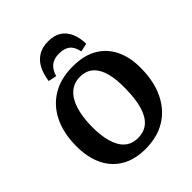

<svg xmlns="http://www.w3.org/2000/svg" viewBox="-258 -1107 1278 1278"><g transform="rotate(-45 381.0 -468.0)"><path d="M52 -328Q53 -448 96 -535Q139 -622 218.5 -669.5Q298 -717 410 -717Q515 -717 585 -676Q655 -635 690.5 -560Q726 -485 724 -383Q723 -263 680 -173.5Q637 -84 557.5 -34.5Q478 15 365 15Q263 15 192.5 -27.5Q122 -70 86.5 -147Q51 -224 52 -328ZM217 -350Q216 -264 233 -201.5Q250 -139 287 -105.5Q324 -72 381 -72Q441 -72 479 -106Q517 -140 535.5 -205Q554 -270 555 -363Q557 -448 541 -508.5Q525 -569 489 -601.5Q453 -634 395 -634Q339 -634 299.5 -600Q260 -566 239.5 -502.5Q219 -439 217 -350ZM522 -747Q511 -799 483 -820.5Q455 -842 406 -842Q358 -842 329.5 -819Q301 -796 287 -749L229 -761Q236 -816 257.5 -859Q279 -902 317.5 -926.5Q356 -951 412 -951Q470 -951 506.5 -927Q543 -903 561.5 -860Q580 -817 581 -760Z"/></g></svg>

Font: Literata
Style: Bold Italic
Weight: 700
Italic angle: -2°
Designer: Latin by Veronika Burian and Jose Scaglione. Greek by Irene Vlachou. Cyrillic by Vera Evstafieva
Foundry: TypeTogether
Version: Version 3.103;gftools[0.9.29]